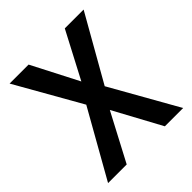

<svg xmlns="http://www.w3.org/2000/svg" viewBox="-159 -652 754 754"><g transform="rotate(-45 218.5 -275.0)"><path d="M118.2 -549.8 217.8 -356.4 319.3 -549.8H423.8L269.5 -278.3L426.8 0H325.2L217.8 -198.2L113.3 0H9.8L167 -278.3L12.7 -549.8Z"/></g></svg>

Font: RobotoJAA
Style: Medium
Weight: 500
Version: Version 2.05; 2016-11-05